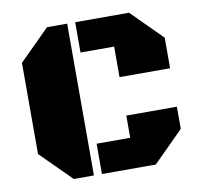

<svg xmlns="http://www.w3.org/2000/svg" viewBox="-74 -727 851 807"><g transform="rotate(-10 351.5 -324.0)"><path d="M263.2 0H177.2L47.4 -129.4V-518.6L177.2 -647.9H263.2ZM297.4 -518.6V-647.9H527.3L656.7 -518.6V-388.2H440.9V-518.6ZM297.4 0V-129.4H440.9V-224.1H656.7V-129.4L527.3 0Z"/></g></svg>

Font: Black Ops One
Style: Regular
Weight: 400
Designer: James Grieshaber
Foundry: James Grieshaber
Version: Version 1.002